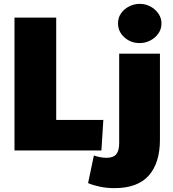

<svg xmlns="http://www.w3.org/2000/svg" viewBox="-20 -779 898 994"><path d="M55 0V-688H271V-158H515L505 0ZM573 195Q532 195 497 187.5Q462 180 436 169L466 26Q483 32 500 35Q517 38 531 38Q566 38 581.5 20Q597 2 597 -38V-501H808V-56Q808 65 750 130Q692 195 573 195ZM703 -556Q657 -556 624 -585.5Q591 -615 591 -658Q591 -688 607 -710.5Q623 -733 649 -746Q675 -759 703 -759Q734 -759 759.5 -745Q785 -731 800.5 -708Q816 -685 816 -658Q816 -628 799.5 -605Q783 -582 757.5 -569Q732 -556 703 -556Z"/></svg>

Font: Paytone One
Style: Regular
Weight: 400
Designer: Vernon Adams
Foundry: Vernon Adams
Version: Version 1.002; ttfautohint (v1.8.4.7-5d5b);gftools[0.9.23]